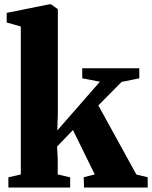

<svg xmlns="http://www.w3.org/2000/svg" viewBox="-20 -838 680 858"><path d="M17.5 0V-45.5L73 -58.5V-719.5L10 -737.5V-780.5L199.5 -818.5H208.5L238.5 -797V-330L236 -255L426.5 -473L347.5 -488V-533H602.5V-488L523.5 -472L419.5 -367L589.5 -58L640 -46V0H355.5L354 -46L403.5 -58.5L306 -257L235 -183L238 -126.5V-58.5L293.5 -45.5V0Z"/></svg>

Font: Merriweather 72pt Black
Style: Regular
Weight: 900
Version: Version 2.100